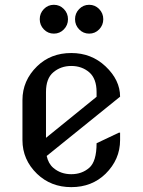

<svg xmlns="http://www.w3.org/2000/svg" viewBox="-20 -767 592 797"><path d="M478.5 -216.3V-185.5Q478.5 -105 418 -45.4Q361.3 9.8 275.9 9.8Q191.4 9.8 133.8 -45.4Q73.2 -104 73.2 -185.5V-351.6Q73.2 -432.6 133.8 -491.7Q190.4 -546.9 275.9 -546.9Q359.4 -546.9 418 -491.7Q478.5 -434.6 478.5 -365.7L173.8 -119.6Q180.7 -87.9 201.2 -70.3Q231.9 -43.9 275.9 -43.9Q319.8 -43.9 350.3 -70.3Q380.9 -96.7 380.9 -172.4L473.6 -216.3ZM170.9 -194.8 380.9 -365.2V-384.8Q380.9 -440.4 350.6 -466.8Q319.8 -493.2 275.9 -493.2Q232.4 -493.2 201.2 -466.8Q170.9 -441.4 170.9 -384.8ZM308.6 -645Q291.5 -662.6 291.5 -687.3Q291.5 -711.9 308.6 -729.5Q325.7 -747.1 350.1 -747.1Q374.5 -747.1 391.6 -729.5Q408.7 -711.9 408.7 -687.3Q408.7 -662.6 391.6 -645Q374.5 -627.4 350.1 -627.4Q325.7 -627.4 308.6 -645ZM162.1 -645Q145 -662.6 145 -687.3Q145 -711.9 162.1 -729.5Q179.2 -747.1 203.6 -747.1Q228 -747.1 245.1 -729.5Q262.2 -711.9 262.2 -687.3Q262.2 -662.6 245.1 -645Q228 -627.4 203.6 -627.4Q179.2 -627.4 162.1 -645Z"/></svg>

Font: Nova Slim
Style: Book
Weight: 400
Version: Version 2.000